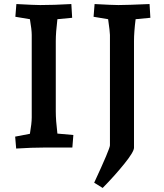

<svg xmlns="http://www.w3.org/2000/svg" viewBox="-20 -730 809 950"><path d="M55 -54 128 -68Q137 -120 137 -149V-557Q137 -583 128 -635L56 -647L61 -710Q151 -705 179 -705Q246 -705 333 -710L337 -642L264 -635Q256 -569 256 -527V-179Q256 -135 264 -69L343 -62L338 0H201Q138 0 60 5ZM524 -11V-557Q524 -572 515 -635L443 -647L448 -710Q538 -705 566 -705Q605 -705 720 -710L724 -642L651 -635Q643 -571 643 -527V1Q643 21 595.5 80Q548 139 488 200L446 174Q524 6 524 -11Z"/></svg>

Font: Andada Pro
Style: Bold
Weight: 700
Designer: Carolina Giovagnoli
Foundry: Huerta Tipografica
Version: Version 3.005; ttfautohint (v1.8.4)